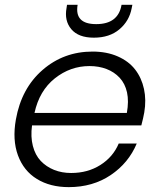

<svg xmlns="http://www.w3.org/2000/svg" viewBox="-20 -768 662 796"><path d="M351.1 -494.1Q271.5 -494.1 207.3 -443.1Q143.1 -392.1 123 -299.8H505.9Q514.6 -348.6 506.6 -385Q498.5 -421.4 476.1 -445.6Q453.6 -469.7 421.6 -481.9Q389.6 -494.1 351.1 -494.1ZM546.9 -172.9Q513.2 -92.3 439 -42.2Q364.7 7.8 265.1 7.8Q188 7.8 133.1 -25.9Q78.1 -59.6 54.4 -124Q30.8 -188.5 45.9 -272.9Q68.8 -401.9 156.5 -478Q244.1 -554.2 363.8 -554.2Q422.4 -554.2 468 -534.2Q513.7 -514.2 540.3 -479.7Q566.9 -445.3 576.9 -399.4Q586.9 -353.5 578.1 -301.8Q574.2 -279.3 565.9 -248H112.8Q106.4 -201.2 116.2 -163.1Q126 -125 148.9 -100.8Q171.9 -76.7 204.1 -63.7Q236.3 -50.8 274.9 -50.8Q343.8 -50.8 396.2 -84Q448.7 -117.2 472.2 -172.9ZM525.9 -733.9Q516.1 -681.2 475.1 -646.5Q434.1 -611.8 369.1 -611.8Q305.2 -611.8 275.6 -647Q246.1 -682.1 255.9 -734.9L257.8 -748H301.8Q288.1 -668 378.9 -668Q470.2 -668 483.9 -748H528.8Z"/></svg>

Font: SVN-Poppins Light
Style: Italic
Weight: 300
Italic angle: -10°
Designer: Ninad Kale (Devanagari), Jonny Pinhorn (Latin)
Foundry: Indian Type Foundry
Version: Version 3.002 2017